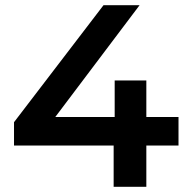

<svg xmlns="http://www.w3.org/2000/svg" viewBox="-20 -720 719 740"><path d="M668 -159H544V0H418V-159H34V-249L379 -700H518L193 -269H422V-410H544V-269H668Z"/></svg>

Font: APTA Sans SemiBold
Style: Bold
Weight: 600
Version: Version 7.200